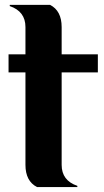

<svg xmlns="http://www.w3.org/2000/svg" viewBox="-20 -757 421 777"><path d="M129.9 0Q83 -23.9 83 -89.8V-463.9H14.6V-537.1H83V-647.5Q83 -710.9 19.5 -732.4V-737.3H182.6Q229.5 -713.4 229.5 -647.5V-537.1H376V-463.9H229.5V-89.8Q229.5 -26.4 293 -4.9V0Z"/></svg>

Font: Berenika
Style: Bold
Weight: 700
Designer: Wojciech Kalinowski "wmk69" (wmk69@o2.pl)
Foundry: Wojciech Kalinowski "wmk69" (wmk69@o2.pl)
Version: Version 3.1.0; 2021-05-14